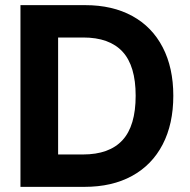

<svg xmlns="http://www.w3.org/2000/svg" viewBox="-20 -727 741 747"><path d="M59.6 0V-707H311.5Q417.5 -707 494.6 -664.8Q571.8 -622.6 613 -543Q654.3 -463.4 654.3 -354.5Q654.3 -244.6 612.8 -164.8Q571.3 -85 493.7 -42.5Q416 0 308.6 0ZM302.7 -126Q405.3 -126 456.5 -181.6Q507.8 -237.3 507.8 -354.5Q507.8 -470.7 456.8 -525.9Q405.8 -581.1 303.7 -581.1H206.1V-126Z"/></svg>

Font: Pretendard
Style: Bold
Weight: 700
Designer: Base glyphs from Inter by Rasmus Andersson; Hangeul glyphs from Noto Sans CJK(Source Han Sans) by Jang Soo-young and Kan
Foundry: Kil Hyung-jin
Version: Version 1.309